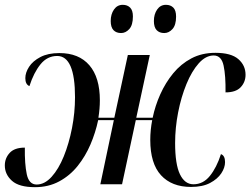

<svg xmlns="http://www.w3.org/2000/svg" viewBox="-25 -764 1038 796"><path d="M120 12Q54 12 24.5 -14.5Q-5 -41 -5 -78Q-5 -108 15 -130Q35 -152 78 -152Q77 -84 86 -41.5Q95 1 127 1Q160 1 189 -31Q218 -63 239.5 -116Q261 -169 273.5 -233Q286 -297 286 -361Q286 -532 212 -532Q171 -532 143 -497.5Q115 -463 97 -407Q80 -414 80 -440Q80 -463 95.5 -487Q111 -511 142.5 -527.5Q174 -544 221 -544Q302 -544 345.5 -493.5Q389 -443 389 -348Q389 -314 383 -276H449L505 -536H596L540 -276H608Q618 -325 639.5 -373Q661 -421 693 -460Q725 -499 768.5 -522Q812 -545 868 -545Q933 -545 963 -519Q993 -493 993 -454Q993 -424 973 -402.5Q953 -381 910 -381Q911 -450 902 -492Q893 -534 861 -534Q828 -534 799 -501.5Q770 -469 748 -415.5Q726 -362 713.5 -298Q701 -234 701 -171Q701 -83 721 -41.5Q741 0 777 0Q817 0 845 -34.5Q873 -69 891 -125Q908 -119 908 -92Q908 -69 892.5 -45.5Q877 -22 846 -5.5Q815 11 767 11Q687 11 642.5 -37.5Q598 -86 598 -184Q598 -224 606 -266H538L481 0H391L447 -266H382Q371 -214 350 -165Q329 -116 297 -76Q265 -36 220.5 -12Q176 12 120 12ZM656 -627Q636 -627 624.5 -639Q613 -651 613 -677Q613 -705 626.5 -724.5Q640 -744 663 -744Q682 -744 693.5 -732.5Q705 -721 705 -695Q705 -660 690 -643.5Q675 -627 656 -627ZM477 -627Q457 -627 445.5 -639Q434 -651 434 -677Q434 -705 447.5 -724.5Q461 -744 484 -744Q503 -744 514.5 -732.5Q526 -721 526 -696Q526 -660 511 -643.5Q496 -627 477 -627Z"/></svg>

Font: Noto Serif Display SemiCondensed Medium
Style: Italic
Weight: 500
Width: 4
Italic angle: -12°
Designer: Monotype Design Team
Foundry: Monotype Imaging Inc.
Version: Version 2.009